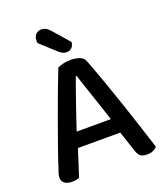

<svg xmlns="http://www.w3.org/2000/svg" viewBox="-150 -926 902 1039"><g transform="rotate(-20 301.0 -407.0)"><path d="M421 -152H177L128 1Q119 5 109 7Q99 9 85 9Q60 9 44 -2Q28 -13 28 -35Q28 -46 31 -56.5Q34 -67 39 -80Q52 -122 75.5 -188.5Q99 -255 125.5 -329Q152 -403 179 -474.5Q206 -546 226 -597Q236 -603 257 -608.5Q278 -614 300 -614Q329 -614 352 -606Q375 -598 383 -578Q405 -521 431 -448.5Q457 -376 483 -299Q509 -222 533 -148Q557 -74 576 -14Q567 -4 552.5 2.5Q538 9 518 9Q491 9 479 -1.5Q467 -12 459 -37ZM299 -521Q289 -494 277 -460Q265 -426 252 -388.5Q239 -351 226 -312.5Q213 -274 201 -238H398Q385 -278 371.5 -318.5Q358 -359 345.5 -396Q333 -433 322 -465.5Q311 -498 304 -521ZM166 -760Q165 -764 165 -768Q165 -772 165 -775Q165 -797 177.5 -810Q190 -823 210 -823Q236 -823 256 -800L341 -703Q339 -682 327 -671Q315 -660 298 -660Q284 -660 275 -665Q266 -670 255 -679Z"/></g></svg>

Font: Baloo Bhaina 2 Medium
Style: Regular
Weight: 500
Designer: Yesha Goshar, Manish Minz, Shuchita Grover and Ek Type
Foundry: Ek Type
Version: Version 1.640;hotconv 1.0.111;makeotfexe 2.5.65597; ttfautoh